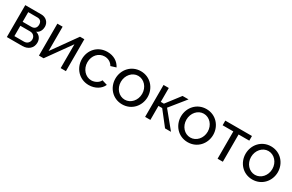

<svg xmlns="http://www.w3.org/2000/svg" viewBox="132 -1620 4129 2719"><g transform="rotate(30 2196.0 -260.5)"><path d="M75 -522V0H328C423 0 490 -58 490 -147C490 -212 454 -257 397 -273C451 -294 470 -351 470 -394C470 -469 413 -522 338 -522ZM161 -299V-457H310C363 -457 384 -423 384 -380C384 -329 354 -299 303 -299ZM161 -65V-234H320C375 -234 405 -195 405 -151C405 -104 371 -65 318 -65Z M686 -522H600V0H676L955 -390V0H1041V-522H970L686 -124Z M1151 -262C1151 -115 1260 10 1417 10C1522 10 1608 -45 1640 -121L1554 -147C1538 -103 1476 -66 1415 -66C1320 -66 1241 -152 1241 -262C1241 -373 1317 -455 1414 -455C1473 -455 1523 -426 1550 -377L1636 -404C1597 -481 1520 -531 1416 -531C1257 -531 1151 -409 1151 -262Z M1963 10C2120 10 2227 -116 2227 -260C2227 -406 2119 -531 1963 -531C1808 -531 1700 -406 1700 -260C1700 -116 1806 10 1963 10ZM1790 -259C1790 -367 1867 -455 1963 -455C2059 -455 2137 -369 2137 -261C2137 -152 2059 -66 1963 -66C1867 -66 1790 -151 1790 -259Z M2473 -295H2422V-522H2336V0H2422V-229H2483L2662 0H2759L2540 -268L2745 -522H2647Z M3035 10C3192 10 3299 -116 3299 -260C3299 -406 3191 -531 3035 -531C2880 -531 2772 -406 2772 -260C2772 -116 2878 10 3035 10ZM2862 -259C2862 -367 2939 -455 3035 -455C3131 -455 3209 -369 3209 -261C3209 -152 3131 -66 3035 -66C2939 -66 2862 -151 2862 -259Z M3607 -446H3782V-522H3346V-446H3521V0H3607Z M4092 10C4249 10 4356 -116 4356 -260C4356 -406 4248 -531 4092 -531C3937 -531 3829 -406 3829 -260C3829 -116 3935 10 4092 10ZM3919 -259C3919 -367 3996 -455 4092 -455C4188 -455 4266 -369 4266 -261C4266 -152 4188 -66 4092 -66C3996 -66 3919 -151 3919 -259Z"/></g></svg>

Font: Raleway Med
Style: Regular
Weight: 500
Designer: Matt McInerney, Pablo Impallari, Rodrigo Fuenzalida
Foundry: Matt McInerney, Pablo Impallari, Rodrigo Fuenzalida
Version: Version 3.00 July 28, 2015